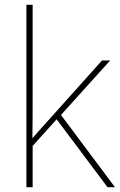

<svg xmlns="http://www.w3.org/2000/svg" viewBox="-20 -831 499 800"><path d="M116 -436V-811H90V-51H116V-223L216 -334L428 -51H459L234 -352L439 -579H405L172 -319C150 -295 137 -280 115 -255C116 -318 116 -372 116 -436Z"/></svg>

Font: Noto Sans Tamil UI Thin
Style: Regular
Weight: 100
Designer: Jelle Bosma - Monotype Design Team
Foundry: Monotype Imaging Inc.
Version: Version 2.004